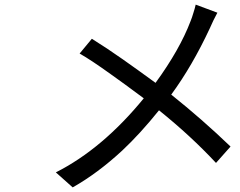

<svg xmlns="http://www.w3.org/2000/svg" viewBox="-20 -781 1040 832"><path d="M828 -761 922 -726Q920 -722 905 -693Q902 -687 896.5 -674.5Q891 -662 889 -658Q813 -495 722 -371Q855 -265 979 -146L916 -75Q807 -192 669 -303Q587 -201 509 -128Q403 -30 295 31L222 -34Q424 -136 603 -355Q509 -425 462 -458Q376 -520 325 -549L378 -613Q444 -572 512 -524Q576 -479 654 -422Q759 -566 806 -690Q809 -699 812 -706L818 -725Q824 -743 828 -761Z"/></svg>

Font: Source Han Sans Regular
Style: Regular
Weight: 400
Designer: Ryoko NISHIZUKA  (kana & ideographs); Paul D. Hunt (Latin, Greek & Cyrillic); Wenlong ZHANG  (bopomofo); Sandoll Communi
Foundry: Adobe Systems Incorporated
Version: Version 1.00 January 18, 2024, initial release